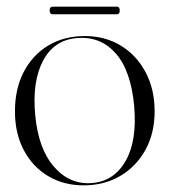

<svg xmlns="http://www.w3.org/2000/svg" viewBox="-20 -548 510 578"><path d="M236 -439.5Q296 -439.5 343.5 -410.8Q391 -382 418.2 -330.8Q445.5 -279.5 445.5 -213Q445.5 -147 417.8 -96.8Q390 -46.5 341.8 -18.2Q293.5 10 232 10Q171.5 10 124.8 -18Q78 -46 51.5 -96.2Q25 -146.5 25 -213Q25 -280 51.2 -331Q77.5 -382 125 -410.8Q172.5 -439.5 236 -439.5ZM257 3Q322.5 -2 357.8 -62.8Q393 -123.5 384 -228Q374.5 -334.5 328.8 -386.8Q283 -439 213 -433.5Q143.5 -428.5 110 -366Q76.5 -303.5 86 -201.5Q95.5 -99.5 143 -45.5Q190.5 8.5 257 3ZM129.5 -516.5Q129.5 -528 138.5 -528H331.5Q340.5 -528 340.5 -516.5Q340.5 -505 331.5 -505H138.5Q129.5 -505 129.5 -516.5Z"/></svg>

Font: Fraunces 144pt Light
Style: Regular
Weight: 300
Version: Version 1.000;[b76b70a41]